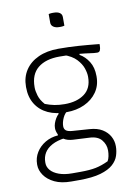

<svg xmlns="http://www.w3.org/2000/svg" viewBox="-106 -825 812 1142"><g transform="rotate(-10 300.0 -253.5)"><path d="M189 -79Q189 -94 194 -108.5Q199 -123 207 -136.5Q215 -150 225 -159V-175H288Q263 -158 251 -131.5Q239 -105 239 -82Q239 -65 250 -56Q261 -47 289 -45L390 -38Q437 -35 467 -16.5Q497 2 512 29.5Q527 57 527 88V91Q527 118 518 146Q509 174 483 197.5Q457 221 407.5 235.5Q358 250 277 250H230Q170 250 129.5 230.5Q89 211 68 180.5Q47 150 47 118V114Q47 75 67 42.5Q87 10 121.5 -10.5Q156 -31 199 -34V-50L237 -11Q190 -5 158.5 12Q127 29 112 54Q97 79 97 110V115Q97 139 114 159Q131 179 164 191Q197 203 243 203H292Q350 203 386.5 195.5Q423 188 463 169Q470 158 473.5 140.5Q477 123 477 107V105Q477 70 454 42Q431 14 381 12L282 7Q249 5 228.5 -8.5Q208 -22 198.5 -41.5Q189 -61 189 -79ZM315 -499 409 -507V-483Q441 -465 463.5 -429.5Q486 -394 486 -342V-338Q486 -285 458 -245Q430 -205 382 -183Q334 -161 274 -161Q210 -160 162.5 -182Q115 -204 88.5 -246.5Q62 -289 62 -348V-352Q62 -409 90 -451.5Q118 -494 169.5 -517.5Q221 -541 291 -541Q354 -541 411 -537Q468 -533 537 -526Q537 -524 537 -521Q537 -518 537 -516Q537 -500 532.5 -489Q528 -478 515 -478Q498 -478 472 -482Q446 -486 402.5 -490Q359 -494 289 -494Q206 -494 159 -456Q112 -418 112 -341V-337Q112 -318 120.5 -289Q129 -260 154 -232Q182 -221 210 -215.5Q238 -210 272 -210Q346 -210 391 -243.5Q436 -277 436 -344V-348Q436 -369 426.5 -397.5Q417 -426 391 -454Q365 -482 315 -499ZM270 -754Q273 -755 276.5 -755.5Q280 -756 283.5 -756.5Q287 -757 291.5 -757Q296 -757 300 -757Q324 -757 337 -748Q350 -739 350 -722V-670Q347 -669 343.5 -668.5Q340 -668 336.5 -667.5Q333 -667 329 -667Q325 -667 320 -667Q297 -667 283.5 -676.5Q270 -686 270 -702Z"/></g></svg>

Font: Recursive Casual Light
Style: Regular
Weight: 300
Version: Version 1.047